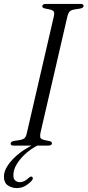

<svg xmlns="http://www.w3.org/2000/svg" viewBox="-90 -740 445 976"><path d="M-22 0Q-36 0 -36 -10Q-36 -21 -16 -24L4 -27Q26 -30 34.5 -37.5Q43 -45 47 -66L183 -654Q188 -675 183 -682Q178 -689 158 -693L138 -697Q125 -700 125 -708Q125 -720 143 -720H321Q335 -720 335 -710Q335 -699 315 -696L295 -693Q273 -690 265 -682.5Q257 -675 252 -654L116 -66Q112 -45 116.5 -38Q121 -31 141 -27L161 -23Q174 -20 174 -12Q174 0 156 0ZM-6 216Q-30 216 -50 202.5Q-70 189 -70 158Q-70 133 -54.5 107.5Q-39 82 -14.5 59Q10 36 38.5 18Q67 0 92 -10L100 0Q70 15 42 39.5Q14 64 -4 93Q-22 122 -22 151Q-22 170 -12 178Q-2 186 11 186Q33 186 55 165Q60 160 66 158Q72 156 76 162Q78 167 75.5 172Q73 177 68 182Q52 198 34.5 207Q17 216 -6 216Z"/></svg>

Font: Instrument Serif
Style: Italic
Weight: 400
Italic angle: -13°
Designer: Rodrigo Fuenzalida
Foundry: fragTYPE
Version: Version 1.000; ttfautohint (v1.8.4.7-5d5b);gftools[0.9.27]